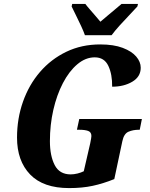

<svg xmlns="http://www.w3.org/2000/svg" viewBox="-20 -951 764 981"><path d="M333 10Q201 10 134 -59.5Q67 -129 67 -248Q67 -345 97.5 -431.5Q128 -518 184.5 -583.5Q241 -649 319 -686.5Q397 -724 492 -724Q561 -724 607 -706.5Q653 -689 676 -662Q699 -635 699 -605Q699 -559 656 -533.5Q613 -508 553 -508Q554 -571 533.5 -614.5Q513 -658 464 -658Q417 -658 375 -622.5Q333 -587 301.5 -526.5Q270 -466 252.5 -389.5Q235 -313 235 -230Q235 -155 259.5 -107.5Q284 -60 341 -60Q358 -60 376 -64.5Q394 -69 408 -76L441 -219Q447 -249 447 -256Q447 -276 430.5 -282Q414 -288 386 -288H373L385 -343H705L694 -288H689Q660 -288 636.5 -278Q613 -268 605 -229L564 -36Q507 -13 453.5 -1.5Q400 10 333 10ZM414 -771Q407 -791 394.5 -818Q382 -845 368.5 -872Q355 -899 346 -918L349 -931H416Q424 -920 438.5 -903.5Q453 -887 467.5 -870Q482 -853 493 -840Q508 -853 529 -870.5Q550 -888 569 -904Q588 -920 601 -931H685L682 -918Q665 -899 640.5 -873.5Q616 -848 592 -821.5Q568 -795 550 -771Z"/></svg>

Font: Noto Serif Condensed ExtraBold
Style: Italic
Weight: 800
Width: 3
Italic angle: -12°
Designer: Monotype Design Team
Foundry: Monotype Imaging Inc.
Version: Version 2.014; ttfautohint (v1.8.4.7-5d5b)